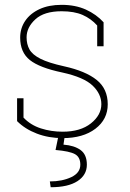

<svg xmlns="http://www.w3.org/2000/svg" viewBox="-20 -558 533 790"><path d="M237.8 10.3Q180.2 10.3 131.6 -8.3Q83 -26.9 50.3 -59.6V-153.8H76.7V-74.2Q105.5 -43.5 147.9 -29.8Q190.4 -16.1 237.8 -16.1Q311 -16.1 354 -50.3Q397 -84.5 397 -129.4Q397 -171.4 361.1 -205.8Q325.2 -240.2 235.8 -259.8Q142.6 -279.3 102.8 -311Q63 -342.8 63 -403.3Q63 -441.4 83.5 -471.9Q104 -502.4 142.3 -520.3Q180.7 -538.1 233.4 -538.1Q290 -538.1 333.3 -518.6Q376.5 -499 406.2 -466.3V-367.7H379.9V-453.1Q354.5 -481.4 319.8 -496.6Q285.2 -511.7 233.4 -511.7Q161.6 -511.7 125.5 -478.5Q89.4 -445.3 89.4 -404.3Q89.4 -376 101.3 -354.5Q113.3 -333 146.5 -316.2Q179.7 -299.3 243.7 -285.2Q332.5 -265.6 377.9 -229Q423.3 -192.4 423.3 -128.9Q423.3 -66.9 372.6 -28.3Q321.8 10.3 237.8 10.3ZM188.5 212.4 185.1 188.5Q235.8 188.5 273.2 170.9Q310.5 153.3 310.5 119.6Q310.5 88.4 288.3 76.2Q266.1 64 208.5 59.1L220.7 0H246.6L241.2 37.1Q285.6 40.5 311.5 59.3Q337.4 78.1 337.4 119.6Q337.4 162.1 298.8 187.3Q260.3 212.4 188.5 212.4Z"/></svg>

Font: Roboto Slab LO Thin
Style: Regular
Weight: 250
Designer: Google
Version: Version 2.00;September 28, 2018;FontCreator 11.5.0.2427 64-b